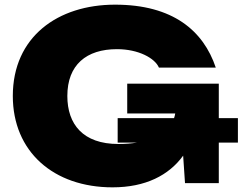

<svg xmlns="http://www.w3.org/2000/svg" viewBox="-20 -787 1049 824"><path d="M526 -300H732C731 -293 729 -286 727 -280H485V-175H568C544 -171 517 -169 488 -169C336 -169 269 -254 269 -375C269 -509 351 -576 482 -576C575 -576 645 -537 662 -497H906C853 -655 722 -767 474 -767C228 -767 35 -629 35 -375C35 -137 209 17 463 17C605 17 705 -35 766 -119L774 -1H919V-175H1001V-280H919V-428H526Z"/></svg>

Font: Bounded ExtBd
Style: Regular
Weight: 800
Designer: Vlad Churkin
Version: Version 3.0